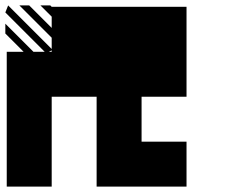

<svg xmlns="http://www.w3.org/2000/svg" viewBox="-25 -692 879 712"><path d="M666.7 0H333.3V-333.3H166.7V0H0V-500H62.5L-5.2 -567.7V-604.2L99 -500H140.6L-5.2 -645.8L5.2 -671.9L166.7 -510.4V-552.1L46.9 -671.9H83.3L166.7 -588.5V-630.2L125 -671.9H161.5L166.7 -666.7H666.7V-333.3H500V-166.7H666.7ZM156.2 -500H166.7V-505.2Z"/></svg>

Font: 0xA000-Monochrome
Style: Monochrome
Weight: 400
Version: Version 0.1